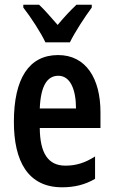

<svg xmlns="http://www.w3.org/2000/svg" viewBox="-20 -786 482 816"><path d="M173 -606H277C298 -649 341 -715 370 -754V-766H305C276 -738 256 -717 225 -680C196 -713 169 -745 146 -766H79V-754C111 -713 154 -647 173 -606ZM227 -552C103 -552 39 -452 39 -268C39 -102 98 10 244 10C296 10 342 -1 384 -26V-121C340 -93 302 -82 258 -82C185 -82 150 -134 149 -242H407V-309C407 -453 345 -552 227 -552ZM228 -464C278 -464 303 -407 303 -325H149C153 -422 181 -464 228 -464Z"/></svg>

Font: Noto Sans Georgian ExtraCondensed SemiBold
Style: Regular
Weight: 600
Width: 2
Designer: Monotype Design Team, Akaki Razmadze
Foundry: Google LLC
Version: Version 2.005